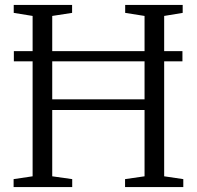

<svg xmlns="http://www.w3.org/2000/svg" viewBox="-20 -763 802 783"><path d="M113 -44V-698L36 -710.5V-743H274V-710.5L193 -698V-358H569.5V-698L490.5 -710.5V-743H725V-710.5L649.5 -698V-44L727.5 -32.5V0H490V-32.5L569.5 -44V-314.5H193V-44L274.5 -32.5V0H35.5V-32.5ZM724 -554.5V-513H36.5V-554.5Z"/></svg>

Font: Merriweather 72pt Light
Style: Regular
Weight: 300
Version: Version 2.100